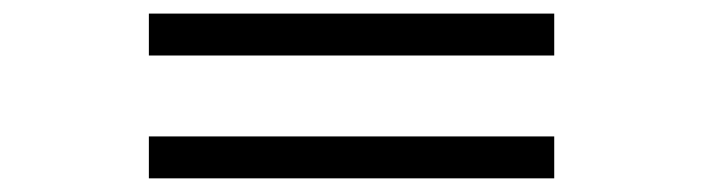

<svg xmlns="http://www.w3.org/2000/svg" viewBox="-20 -442 1040 284"><path d="M200.2 -178.2V-240.2H799.8V-178.2ZM200.2 -359.9V-421.9H799.8V-359.9Z"/></svg>

Font: Charis SIL Am
Style: Regular
Weight: 400
Foundry: SIL International
Version: Version 5.000